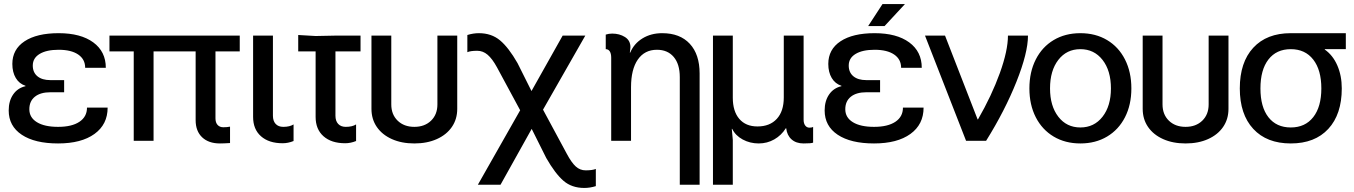

<svg xmlns="http://www.w3.org/2000/svg" viewBox="-20 -696 6692 949"><path d="M267 -69Q335 -69 372.5 -94Q410 -119 410 -164H512Q512 -81 447 -34Q382 13 267 13Q152 13 87.5 -30Q23 -73 23 -150Q23 -197 45 -229Q67 -261 106 -270V-272Q75 -282 58 -310.5Q41 -339 41 -380Q41 -452 101.5 -492Q162 -532 270 -532Q379 -532 441 -486.5Q503 -441 503 -361H401Q401 -403 366.5 -426.5Q332 -450 270 -450Q210 -450 176 -429.5Q142 -409 142 -372Q142 -338 165 -319Q188 -300 229 -300H297V-240H229Q180 -240 152.5 -218Q125 -196 125 -156Q125 -115 162.5 -92Q200 -69 267 -69Z M1165 -442H1045V-111Q1045 -90 1055.5 -78.5Q1066 -67 1084 -67Q1102 -67 1117 -70V11Q1087 13 1067 13Q1011 13 979 -17.5Q947 -48 947 -102V-442H739V0H641V-442H521V-520H1165Z M1231 -520H1329V-124Q1329 -98 1342.5 -83.5Q1356 -69 1380 -69Q1412 -69 1431 -81V1Q1404 12 1377 12Q1309 12 1270 -22.5Q1231 -57 1231 -118Z M1540 -442H1454V-523L1540 -518L1638 -520H1762V-442H1638V-124Q1638 -98 1651.5 -83.5Q1665 -69 1689 -69Q1721 -69 1740 -81V1Q1713 12 1686 12Q1618 12 1579 -22.5Q1540 -57 1540 -118Z M1816 -158V-520H1914V-180Q1914 -130 1945.5 -99.5Q1977 -69 2028 -69Q2079 -69 2110.5 -99.5Q2142 -130 2142 -180V-520H2240V-158Q2240 -107 2213.5 -68.5Q2187 -30 2139 -8.5Q2091 13 2028 13Q1965 13 1917 -8.5Q1869 -30 1842.5 -68.5Q1816 -107 1816 -158Z M2875 146Q2908 146 2925 139V224Q2896 233 2868 233Q2806 233 2765 197.5Q2724 162 2680 85L2608 -59L2454 217H2342L2551 -151L2436 -364Q2413 -406 2390 -425.5Q2367 -445 2339 -445Q2305 -445 2290 -438V-523Q2319 -532 2347 -532Q2409 -532 2451.5 -496.5Q2494 -461 2538 -384L2607 -246L2761 -520H2873L2664 -154L2782 65Q2805 108 2826 127Q2847 146 2875 146Z M3001 0V-411Q3001 -431 2994 -442Q2987 -453 2974 -453V-525Q2989 -530 3006 -530Q3042 -530 3069 -513Q3096 -496 3096 -463Q3096 -455 3095 -451L3093 -436H3095Q3114 -481 3156 -506.5Q3198 -532 3253 -532Q3341 -532 3389.5 -479.5Q3438 -427 3438 -333V217H3340V-315Q3340 -379 3310 -414.5Q3280 -450 3227 -450Q3166 -450 3132.5 -401.5Q3099 -353 3099 -265V0Z M3504 -520H3602V-213Q3602 -146 3634 -108.5Q3666 -71 3724 -71Q3785 -71 3819.5 -108.5Q3854 -146 3854 -214V-520H3952V-104Q3952 -86 3960 -75.5Q3968 -65 3981 -65Q3994 -65 3999 -69V9Q3991 13 3952 13Q3915 13 3892.5 -7Q3870 -27 3866 -62H3864Q3842 -27 3807 -7Q3772 13 3730 13Q3687 13 3651 -6.5Q3615 -26 3599 -59H3597L3602 -5V217H3504Z M4300 -69Q4368 -69 4405.5 -94Q4443 -119 4443 -164H4545Q4545 -81 4480 -34Q4415 13 4300 13Q4185 13 4120.5 -30Q4056 -73 4056 -150Q4056 -197 4078 -229Q4100 -261 4139 -270V-272Q4108 -282 4091 -310.5Q4074 -339 4074 -380Q4074 -452 4134.5 -492Q4195 -532 4303 -532Q4412 -532 4474 -486.5Q4536 -441 4536 -361H4434Q4434 -403 4399.5 -426.5Q4365 -450 4303 -450Q4243 -450 4209 -429.5Q4175 -409 4175 -372Q4175 -338 4198 -319Q4221 -300 4262 -300H4330V-240H4262Q4213 -240 4185.5 -218Q4158 -196 4158 -156Q4158 -115 4195.5 -92Q4233 -69 4300 -69ZM4342 -676H4453L4352 -567H4271Z M4812 -106H4814Q4882 -224 4922 -335Q4962 -446 4962 -520H5061Q5061 -435 5004 -292Q4947 -149 4854 0H4755L4552 -520H4651Z M5572 -259Q5572 -178 5540.5 -116.5Q5509 -55 5452 -21Q5395 13 5320 13Q5245 13 5188 -21Q5131 -55 5099.5 -116.5Q5068 -178 5068 -259Q5068 -340 5099.5 -402Q5131 -464 5188 -498Q5245 -532 5320 -532Q5395 -532 5452 -498Q5509 -464 5540.5 -402Q5572 -340 5572 -259ZM5320 -66Q5388 -66 5429.5 -119Q5471 -172 5471 -259Q5471 -347 5429.5 -400Q5388 -453 5320 -453Q5252 -453 5211 -400Q5170 -347 5170 -259Q5170 -172 5211 -119Q5252 -66 5320 -66Z M5628 -158V-520H5726V-180Q5726 -130 5757.5 -99.5Q5789 -69 5840 -69Q5891 -69 5922.5 -99.5Q5954 -130 5954 -180V-520H6052V-158Q6052 -107 6025.5 -68.5Q5999 -30 5951 -8.5Q5903 13 5840 13Q5777 13 5729 -8.5Q5681 -30 5654.5 -68.5Q5628 -107 5628 -158Z M6632 -532V-453H6528V-451Q6568 -423 6590 -372.5Q6612 -322 6612 -259Q6612 -131 6545.5 -59Q6479 13 6360 13Q6241 13 6174.5 -59Q6108 -131 6108 -259Q6108 -388 6174.5 -460Q6241 -532 6360 -532ZM6360 -66Q6431 -66 6471 -117Q6511 -168 6511 -259Q6511 -350 6471 -401.5Q6431 -453 6360 -453Q6289 -453 6249.5 -402Q6210 -351 6210 -259Q6210 -167 6249.5 -116.5Q6289 -66 6360 -66Z"/></svg>

Font: Non Bureau
Style: Regular
Weight: 400
Designer: Jona Saucedo
Foundry: Non Foundry
Version: Version 1.000; ttfautohint (v1.8.4)